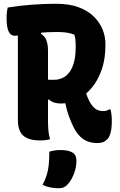

<svg xmlns="http://www.w3.org/2000/svg" viewBox="-20 -740 640 1020"><path d="M427 -292Q430 -268 437 -245.5Q444 -223 455 -202Q470 -174 487 -162Q504 -150 526 -150Q539 -150 545.5 -152Q552 -154 561 -159H567Q571 -143 572.5 -128.5Q574 -114 574 -97Q574 -59 567.5 -35Q561 -11 550 0Q539 11 526.5 15.5Q514 20 497 20Q471 20 448 12Q425 4 406 -14.5Q387 -33 372 -62Q351 -105 339 -144Q327 -183 322 -226ZM21 -700Q81 -710 148 -715Q215 -720 278 -720Q349 -720 399 -701Q449 -682 480 -650.5Q511 -619 525.5 -582Q540 -545 540 -509V-498Q540 -426 520 -369Q500 -312 466 -272Q432 -232 390 -211Q348 -190 305 -190Q285 -190 268.5 -195Q252 -200 241 -211H202V-323Q213 -319 225 -317.5Q237 -316 266 -316Q301 -316 327 -334.5Q353 -353 367.5 -391.5Q382 -430 382 -488V-503Q382 -517 380.5 -530Q379 -543 375 -556Q355 -564 333 -567Q311 -570 282 -570Q227 -570 180.5 -565Q134 -560 102.5 -555Q71 -550 59 -550Q36 -550 25.5 -573.5Q15 -597 15 -643Q15 -660 16.5 -673.5Q18 -687 21 -700ZM246 0Q233 3 221.5 4.5Q210 6 193 6Q132 6 103.5 -19.5Q75 -45 75 -103Q75 -164 75 -225Q75 -286 75 -347Q75 -408 75 -469Q75 -530 75 -591H207L197 -561Q217 -549 226 -527Q235 -505 235 -472Q235 -409 235 -346.5Q235 -284 235 -221.5Q235 -159 235 -96Q235 -73 237 -48Q239 -23 246 0ZM242 66Q254 62 263 60.5Q272 59 281 58Q290 57 299 57Q343 57 364.5 70Q386 83 386 113Q386 138 379.5 162.5Q373 187 362 207.5Q351 228 337 242Q327 252 317 256Q307 260 292 260Q268 260 246 255.5Q224 251 206 242Q221 214 228.5 189Q236 164 239 135Q242 106 242 66Z"/></svg>

Font: Recursive Monospace Casual ExtraBold
Style: Regular
Weight: 800
Version: Version 1.047